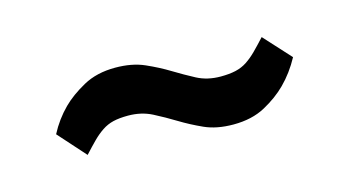

<svg xmlns="http://www.w3.org/2000/svg" viewBox="-34 -479 584 321"><g transform="rotate(-15 258.0 -318.5)"><path d="M341 -330Q356 -330 367 -332.5Q378 -335 387 -341Q396 -347 404.5 -355.5Q413 -364 424 -376L466 -330Q453 -306 435 -288Q419 -272 396 -259.5Q373 -247 341 -247Q312 -247 291 -256.5Q270 -266 252 -277Q234 -288 215.5 -297.5Q197 -307 174 -307Q159 -307 148.5 -304.5Q138 -302 129 -296Q120 -290 111.5 -281.5Q103 -273 92 -261L50 -308Q62 -331 80 -349Q95 -364 118.5 -377Q142 -390 174 -390Q203 -390 224.5 -380.5Q246 -371 264 -360Q282 -349 300 -339.5Q318 -330 341 -330Z"/></g></svg>

Font: Amaranth
Style: Regular
Weight: 400
Designer: Gesine Todt
Foundry: Gesine Todt
Version: Version 1.001